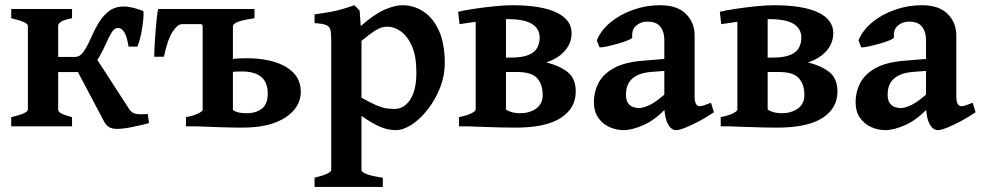

<svg xmlns="http://www.w3.org/2000/svg" viewBox="-20 -489 3798 743"><path d="M477.5 -308.6Q471.2 -348.6 460.7 -364.7Q450.2 -380.9 436.5 -380.9Q422.9 -380.9 412.1 -363.5Q401.4 -346.2 390.4 -320.8Q379.4 -295.4 364.7 -270Q350.1 -244.6 328.9 -227.3Q307.6 -210 276.4 -210H202.6L203.1 -268.6H270Q289.1 -268.6 303 -288.3Q316.9 -308.1 329.6 -337.2Q342.3 -366.2 358.6 -395.3Q375 -424.3 399.2 -444.1Q423.3 -463.9 460 -463.9Q476.1 -463.9 496.8 -458.5Q517.6 -453.1 533.2 -446.8Q536.6 -445.8 535.2 -422.6Q533.7 -399.4 528.1 -367.7Q522.5 -335.9 511.7 -308.6ZM23.4 0V-35.6Q87.9 -50.3 87.9 -65.4V-212.9Q87.9 -257.8 107.2 -283.7Q126.5 -309.6 150.4 -332L205.1 -315.4V-65.4Q205.1 -58.1 213.9 -51.8Q222.7 -45.4 258.8 -35.6V0ZM258.8 -454.1V-418.5Q226.6 -412.1 215.8 -404.8Q205.1 -397.5 205.1 -388.7V-225.1Q205.1 -195.3 189 -176Q172.9 -156.7 151.1 -145.5Q129.4 -134.3 113.3 -127L87.9 -143.6V-388.7Q87.9 -396 73.7 -402.8Q59.6 -409.7 23.4 -418.5V-454.1ZM432.1 9.8Q397.9 9.8 384.3 -16.1L273.9 -224.6L355 -259.8L480.5 -65.9Q489.7 -51.8 505.4 -48.6Q521 -45.4 551.8 -47.9L556.6 -12.7Q526.4 -4.4 491 2.7Q455.6 9.8 432.1 9.8Z M683.1 -395.5Q667.5 -395.5 647.9 -366.2Q628.4 -336.9 614.3 -269.5H576.7Q576.7 -280.3 577.9 -306.2Q579.1 -332 581.5 -362.8Q584 -393.6 586.7 -419.2Q589.4 -444.8 592.3 -454.1H838.9L801.8 -395.5ZM964.8 -418.5Q916.5 -411.1 898.9 -403.8Q881.3 -396.5 881.3 -386.7V-44.4Q881.3 -36.1 936 -30.3V0H699.7V-35.6Q729 -41 746.6 -49.8Q764.2 -58.6 764.2 -63V-386.7Q764.2 -397 743.7 -405.3Q723.1 -413.6 695.8 -418.5V-454.1H964.8ZM917.5 4.9Q883.8 4.9 834.2 3.4Q784.7 2 742.7 0L881.3 -63.5Q897.5 -50.8 934.1 -50.8Q970.2 -50.8 993.2 -68.4Q1016.1 -85.9 1016.1 -127Q1016.1 -212.4 916.5 -212.4Q889.6 -212.4 868.4 -210Q847.2 -207.5 831.5 -204.1L827.6 -251.5Q848.6 -256.8 875 -260.3Q901.4 -263.7 932.1 -263.7Q1030.3 -263.7 1087.2 -229.7Q1144 -195.8 1144 -134.3Q1144 -73.2 1084.2 -34.2Q1024.4 4.9 917.5 4.9Z M1511.2 14.6Q1482.4 14.6 1451.9 2Q1421.4 -10.7 1378.9 -40.5V168.5Q1378.9 176.3 1397.2 184.1Q1415.5 191.9 1461.4 198.7V234.4H1197.3V198.7Q1261.7 183.1 1261.7 168.5V-336.4Q1261.7 -360.8 1258.5 -373.8Q1255.4 -386.7 1241.7 -392.3Q1228 -397.9 1197.3 -399.4V-433.6Q1234.4 -438.5 1259.3 -443.1Q1284.2 -447.8 1305.2 -453.9Q1326.2 -460 1351.1 -468.8L1371.6 -448.2L1376 -388.2Q1430.2 -435.5 1469.5 -452.1Q1508.8 -468.8 1536.6 -468.8Q1581.1 -468.8 1618.4 -444.6Q1655.8 -420.4 1678.5 -370.6Q1701.2 -320.8 1701.2 -244.1Q1701.2 -195.8 1683.1 -149.9Q1665 -104 1636.2 -66.7Q1607.4 -29.3 1574.2 -7.3Q1541 14.6 1511.2 14.6ZM1478 -385.7Q1466.3 -385.7 1454.3 -381.8Q1442.4 -377.9 1425 -366.2Q1407.7 -354.5 1378.9 -331.1V-111.3Q1413.6 -91.3 1436 -81.8Q1458.5 -72.3 1474.6 -69.8Q1490.7 -67.4 1506.3 -67.4Q1543.9 -67.4 1567.6 -103.8Q1591.3 -140.1 1591.3 -208Q1591.3 -270.5 1574.5 -309.6Q1557.6 -348.6 1531.7 -367.2Q1505.9 -385.7 1478 -385.7Z M1756.3 0V-35.6Q1789.1 -42.5 1804.9 -50.8Q1820.8 -59.1 1820.8 -65.4V-447.3H1938V-67.4Q1938 -61.5 1954.3 -52Q1970.7 -42.5 2006.3 -35.6V0ZM2208 -134.3Q2208 -69.8 2149.9 -32.5Q2091.8 4.9 1975.1 4.9Q1953.6 4.9 1920.7 4.2Q1887.7 3.4 1853 2.2Q1818.4 1 1792 0L1936.5 -65.4Q1960 -50.8 1992.2 -50.8Q2028.8 -50.8 2054.4 -68.6Q2080.1 -86.4 2080.1 -122.1Q2080.1 -162.1 2058.8 -186.3Q2037.6 -210.4 1980.5 -210.4H1871.1L1867.2 -266.1H1955.1Q2001.5 -266.1 2025.9 -276.6Q2050.3 -287.1 2059.3 -304.7Q2068.4 -322.3 2068.4 -342.8Q2068.4 -377.9 2038.6 -396.5Q2008.8 -415 1943.4 -415Q1922.4 -415 1887.5 -411.9Q1852.5 -408.7 1816.9 -404.1Q1781.2 -399.4 1758.3 -395.5L1752.9 -443.4Q1773.9 -448.7 1812.5 -454.6Q1851.1 -460.4 1892.1 -464.6Q1933.1 -468.8 1961.9 -468.8Q2074.2 -468.8 2133.1 -440.9Q2191.9 -413.1 2191.9 -360.8Q2191.9 -321.8 2165.3 -291.7Q2138.7 -261.7 2093.8 -247.6Q2146.5 -234.4 2177.2 -209.7Q2208 -185.1 2208 -134.3Z M2596.7 14.6Q2576.7 14.6 2563.7 -11Q2550.8 -36.6 2550.8 -80.1V-335.4Q2550.8 -365.7 2535.4 -385.7Q2520 -405.8 2483.4 -405.3Q2460 -405.3 2441.9 -389.9Q2423.8 -374.5 2426.8 -345.2Q2427.2 -340.3 2410.4 -333.3Q2393.6 -326.2 2369.9 -319.6Q2346.2 -313 2325.9 -308.8Q2305.7 -304.7 2299.8 -306.2L2289.6 -332.5Q2304.7 -371.1 2342 -402.1Q2379.4 -433.1 2429.7 -450.9Q2480 -468.8 2534.2 -468.8Q2601.1 -468.8 2634.5 -435.1Q2668 -401.4 2668 -351.6V-116.2Q2668 -78.1 2687.5 -78.1Q2694.3 -78.1 2703.1 -80.8Q2711.9 -83.5 2731.4 -91.3L2742.7 -54.7Q2714.8 -35.6 2685.5 -20Q2656.2 -4.4 2632.3 5.1Q2608.4 14.6 2596.7 14.6ZM2393.1 14.6Q2366.2 14.6 2339.6 3.2Q2313 -8.3 2295.7 -32.5Q2278.3 -56.6 2278.3 -94.7Q2278.3 -133.3 2295.9 -167.5Q2313.5 -201.7 2354.5 -224.9Q2395.5 -248 2465.3 -253.9L2607.9 -265.6L2612.8 -219.2L2502.4 -210.9Q2402.3 -203.6 2402.3 -123Q2402.3 -100.6 2410.9 -89.4Q2419.4 -78.1 2431.2 -74.5Q2442.9 -70.8 2451.2 -70.8Q2470.2 -70.8 2495.4 -83.3Q2520.5 -95.7 2559.1 -129.9L2563 -75.7Q2517.1 -25.9 2471.7 -5.6Q2426.3 14.6 2393.1 14.6Z M2769 0V-35.6Q2801.8 -42.5 2817.6 -50.8Q2833.5 -59.1 2833.5 -65.4V-447.3H2950.7V-67.4Q2950.7 -61.5 2967 -52Q2983.4 -42.5 3019 -35.6V0ZM3220.7 -134.3Q3220.7 -69.8 3162.6 -32.5Q3104.5 4.9 2987.8 4.9Q2966.3 4.9 2933.3 4.2Q2900.4 3.4 2865.7 2.2Q2831.1 1 2804.7 0L2949.2 -65.4Q2972.7 -50.8 3004.9 -50.8Q3041.5 -50.8 3067.1 -68.6Q3092.8 -86.4 3092.8 -122.1Q3092.8 -162.1 3071.5 -186.3Q3050.3 -210.4 2993.2 -210.4H2883.8L2879.9 -266.1H2967.8Q3014.2 -266.1 3038.6 -276.6Q3063 -287.1 3072 -304.7Q3081.1 -322.3 3081.1 -342.8Q3081.1 -377.9 3051.3 -396.5Q3021.5 -415 2956.1 -415Q2935.1 -415 2900.1 -411.9Q2865.2 -408.7 2829.6 -404.1Q2793.9 -399.4 2771 -395.5L2765.6 -443.4Q2786.6 -448.7 2825.2 -454.6Q2863.8 -460.4 2904.8 -464.6Q2945.8 -468.8 2974.6 -468.8Q3086.9 -468.8 3145.8 -440.9Q3204.6 -413.1 3204.6 -360.8Q3204.6 -321.8 3178 -291.7Q3151.4 -261.7 3106.4 -247.6Q3159.2 -234.4 3189.9 -209.7Q3220.7 -185.1 3220.7 -134.3Z M3609.4 14.6Q3589.4 14.6 3576.4 -11Q3563.5 -36.6 3563.5 -80.1V-335.4Q3563.5 -365.7 3548.1 -385.7Q3532.7 -405.8 3496.1 -405.3Q3472.7 -405.3 3454.6 -389.9Q3436.5 -374.5 3439.5 -345.2Q3439.9 -340.3 3423.1 -333.3Q3406.2 -326.2 3382.6 -319.6Q3358.9 -313 3338.6 -308.8Q3318.4 -304.7 3312.5 -306.2L3302.2 -332.5Q3317.4 -371.1 3354.7 -402.1Q3392.1 -433.1 3442.4 -450.9Q3492.7 -468.8 3546.9 -468.8Q3613.8 -468.8 3647.2 -435.1Q3680.7 -401.4 3680.7 -351.6V-116.2Q3680.7 -78.1 3700.2 -78.1Q3707 -78.1 3715.8 -80.8Q3724.6 -83.5 3744.1 -91.3L3755.4 -54.7Q3727.5 -35.6 3698.2 -20Q3668.9 -4.4 3645 5.1Q3621.1 14.6 3609.4 14.6ZM3405.8 14.6Q3378.9 14.6 3352.3 3.2Q3325.7 -8.3 3308.3 -32.5Q3291 -56.6 3291 -94.7Q3291 -133.3 3308.6 -167.5Q3326.2 -201.7 3367.2 -224.9Q3408.2 -248 3478 -253.9L3620.6 -265.6L3625.5 -219.2L3515.1 -210.9Q3415 -203.6 3415 -123Q3415 -100.6 3423.6 -89.4Q3432.1 -78.1 3443.8 -74.5Q3455.6 -70.8 3463.9 -70.8Q3482.9 -70.8 3508.1 -83.3Q3533.2 -95.7 3571.8 -129.9L3575.7 -75.7Q3529.8 -25.9 3484.4 -5.6Q3439 14.6 3405.8 14.6Z"/></svg>

Font: Gentium Plus
Style: Bold
Weight: 700
Designer: Victor Gaultney, Annie Olsen, Iska Routamaa, Becca Hirsbrunner
Foundry: SIL International
Version: Version 6.101